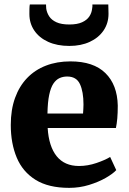

<svg xmlns="http://www.w3.org/2000/svg" viewBox="-20 -852 592 882"><path d="M298 11Q202.5 11 143.2 -26Q84 -63 56.8 -128.2Q29.5 -193.5 29.5 -278Q29.5 -347.5 49 -401.8Q68.5 -456 104.5 -493.5Q140.5 -531 191 -550.5Q241.5 -570 303.5 -570Q409.5 -570 464.2 -516.2Q519 -462.5 521 -367Q521 -333 518.8 -308Q516.5 -283 512.5 -264H199Q201.5 -221.5 212 -189Q222.5 -156.5 240.5 -134.2Q258.5 -112 284 -100.8Q309.5 -89.5 343 -89.5Q383 -89.5 423.2 -103.2Q463.5 -117 486 -131L514 -70.5Q499 -54 466 -35Q433 -16 389.2 -2.5Q345.5 11 298 11ZM198 -330.5H361.5Q362 -341 362.8 -351.2Q363.5 -361.5 363.5 -372Q363.5 -431 347.2 -465.8Q331 -500.5 288.5 -500.5Q269.5 -500.5 253.5 -493.2Q237.5 -486 225.2 -467.8Q213 -449.5 206 -416.2Q199 -383 198 -330.5ZM298.5 -641Q242.5 -641 201.2 -659.8Q160 -678.5 137.5 -711.8Q115 -745 115 -787.5Q115 -798 115.2 -811.2Q115.5 -824.5 117 -831.5H191.5Q191.5 -827 191.8 -822Q192 -817 192.5 -811.5Q195.5 -793 206.2 -776.5Q217 -760 239.2 -749.8Q261.5 -739.5 298.5 -739.5Q335 -739.5 357.2 -749.8Q379.5 -760 390.2 -776.2Q401 -792.5 403 -811Q404 -816.5 404.5 -821.8Q405 -827 404.5 -831.5H477.5Q477.5 -824.5 478 -811.5Q478.5 -798.5 478.5 -788.5Q478.5 -745.5 455.8 -712Q433 -678.5 392.5 -659.8Q352 -641 298.5 -641Z"/></svg>

Font: Merriweather Light 18pt Black
Style: Regular
Weight: 900
Version: Version 2.100